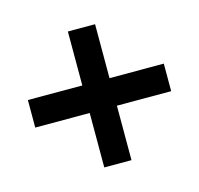

<svg xmlns="http://www.w3.org/2000/svg" viewBox="-70 -500 580 559"><g transform="rotate(-15 220.0 -221.0)"><path d="M261.2 -180.2V-16.1H179.2V-180.2H15.1V-263.2H179.2V-425.8H261.2V-263.2H424.8V-180.2Z"/></g></svg>

Font: Glacial Indifference
Style: Bold
Weight: 700
Version: Version 1.001